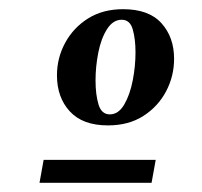

<svg xmlns="http://www.w3.org/2000/svg" viewBox="-20 -690 440 418"><path d="M215 -417Q160 -417 132 -447.5Q104 -478 104 -526Q104 -564 122 -597Q140 -630 172 -650Q204 -670 248 -670Q304 -670 331.5 -639.5Q359 -609 359 -562Q359 -524 341.5 -491Q324 -458 292 -437.5Q260 -417 215 -417ZM219 -441Q238 -441 250.5 -462.5Q263 -484 269 -515Q275 -546 275 -576Q275 -605 269 -626Q263 -647 245 -647Q226 -647 213 -626.5Q200 -606 194 -575.5Q188 -545 188 -515Q188 -484 194.5 -462.5Q201 -441 219 -441ZM66 -292 75 -342H319L310 -292Z"/></svg>

Font: Spectral
Style: Bold Italic
Weight: 700
Italic angle: -10°
Designer: Jean-Baptiste Levee
Foundry: Production Type
Version: Version 2.001